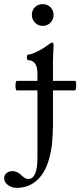

<svg xmlns="http://www.w3.org/2000/svg" viewBox="-81 -637 388 928"><path d="M0 271Q-25 271 -43 257Q-61 243 -61 224Q-61 210 -49.5 200Q-38 190 -22 190Q2 190 21 209Q32 219 39.5 223.5Q47 228 56 228Q78 228 89 202Q100 176 100 124V-279Q100 -346 55 -346Q51 -346 49.5 -353Q48 -360 49.5 -366.5Q51 -373 55 -373Q64 -373 81.5 -380Q99 -387 118 -398Q137 -409 150 -419Q165 -431 172 -431Q178 -431 178 -417Q177 -391 176 -375Q175 -359 175 -342V-29Q175 -8 173.5 15Q172 38 170 63Q164 109 152 145Q140 181 122 207Q99 239 68.5 255Q38 271 0 271ZM125 -512Q103 -512 88 -527.5Q73 -543 73 -565Q73 -588 88 -602.5Q103 -617 125 -617Q148 -617 163 -602Q178 -587 178 -565Q178 -543 163 -527.5Q148 -512 125 -512ZM0 -200Q-4 -200 -5.5 -211.5Q-7 -223 -5.5 -234.5Q-4 -246 0 -246H282Q286 -246 287 -234.5Q288 -223 286.5 -211.5Q285 -200 281 -200Z"/></svg>

Font: Junicode VF
Style: Regular
Weight: 400
Designer: Peter S. Baker
Version: Version 2.213